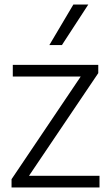

<svg xmlns="http://www.w3.org/2000/svg" viewBox="-20 -828 488 848"><path d="M108 -51.5H419.5V0H31V-36.5L336.5 -490H36.5V-541.5H414V-505ZM198 -629 304 -808H370L253.5 -629Z"/></svg>

Font: Encode Sans Light
Style: Regular
Weight: 300
Designer: Multiple Designers
Foundry: Impallari Type
Version: Version 2.000